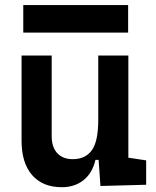

<svg xmlns="http://www.w3.org/2000/svg" viewBox="-20 -740 626 769"><path d="M227.5 9.8Q150.9 9.8 108.6 -38.8Q66.4 -87.4 66.4 -175.8V-517.6H187V-195.3Q187 -150.9 209.2 -126.7Q231.4 -102.5 271.5 -102.5Q322.3 -102.5 347.9 -138.4Q373.5 -174.3 373.5 -258.8V-517.6H494.1V-108.4L565.4 -97.7V0L382.3 4.9L375 -99.6H362.3Q350.1 -46.9 314.7 -18.6Q279.3 9.8 227.5 9.8ZM73.2 -609.4V-719.7H493.2V-609.4Z"/></svg>

Font: CaskaydiaCove NFP SemiBold
Style: Regular
Weight: 600
Designer: Aaron Bell
Foundry: Saja Typeworks
Version: Version 2111.001; VTT 6.35;Nerd Fonts 3.1.1